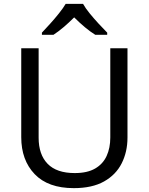

<svg xmlns="http://www.w3.org/2000/svg" viewBox="-20 -964 771 994"><path d="M640 -252Q640 -178 610 -118.5Q580 -59 518.5 -24.5Q457 10 362 10Q229 10 159.5 -62.5Q90 -135 90 -254V-714H180V-251Q180 -164 226.5 -116Q273 -68 367 -68Q432 -68 472.5 -91.5Q513 -115 532 -156.5Q551 -198 551 -252V-714H640ZM410 -944Q422 -922 444.5 -894.5Q467 -867 491.5 -840.5Q516 -814 535 -795V-784H473Q447 -800 419 -823.5Q391 -847 364 -874Q337 -847 310 -824Q283 -801 257 -784H197V-795Q216 -815 239.5 -841Q263 -867 285 -894.5Q307 -922 320 -944Z"/></svg>

Font: Noto Sans Ambassadori
Style: Regular
Weight: 400
Designer: Monotype Design Team
Foundry: Monotype Imaging Inc.
Version: Version 2.013